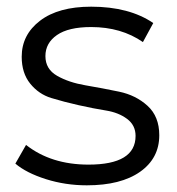

<svg xmlns="http://www.w3.org/2000/svg" viewBox="-20 -550 529 575"><path d="M240 5Q176 5 117.5 -13.5Q59 -32 26 -60L58 -116Q133 -57 245 -57Q386 -57 386 -143Q386 -175 360.5 -194Q335 -213 297.5 -219Q260 -225 215.5 -235Q171 -245 133.5 -256.5Q96 -268 70.5 -299.5Q45 -331 45 -380Q45 -446 100 -488Q155 -530 253 -530Q367 -530 439 -481L408 -424Q343 -469 253 -469Q185 -469 150.5 -445Q116 -421 116 -382Q116 -343 151 -323Q186 -303 236 -294.5Q286 -286 336.5 -275.5Q387 -265 422 -233Q457 -201 457 -145Q457 -76 399.5 -35.5Q342 5 240 5Z"/></svg>

Font: mBank
Style: Regular
Weight: 400
Designer: Julieta Ulanovsky
Foundry: Julieta Ulanovsky
Version: Version 7.200;PS 007.200;hotconv 1.0.88;makeotf.lib2.5.64775